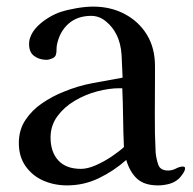

<svg xmlns="http://www.w3.org/2000/svg" viewBox="-20 -561 584 581"><path d="M355 -116Q353 -160 352.5 -205Q352 -250 350 -294H341Q310 -294 274 -284.5Q238 -275 206 -256Q174 -237 153.5 -209Q133 -181 133 -145Q133 -101 156.5 -75.5Q180 -50 225 -50Q245 -50 270 -61Q295 -72 318 -87.5Q341 -103 355 -116ZM540 -52Q540 -45 533.5 -35.5Q527 -26 522 -21Q509 -9 492 -4.5Q475 0 458 0Q417 0 395 -20Q373 -40 362 -77Q325 -44 279.5 -22Q234 0 183 0Q144 0 111 -14.5Q78 -29 57.5 -58Q37 -87 37 -128Q37 -168 57 -198Q77 -228 108 -249Q139 -270 172 -283Q215 -301 260.5 -309.5Q306 -318 351 -326Q350 -356 348 -393Q346 -430 332 -457Q322 -478 301.5 -495.5Q281 -513 256 -513Q214 -513 187 -489Q160 -465 152 -424Q151 -417 151 -409Q151 -401 149 -395Q147 -388 137.5 -384Q128 -380 121 -380Q99 -380 83.5 -391.5Q68 -403 68 -427Q68 -440 72 -449Q78 -466 93.5 -481.5Q109 -497 128.5 -508.5Q148 -520 164 -525Q186 -532 213 -536.5Q240 -541 262 -541Q315 -541 357.5 -518.5Q400 -496 424.5 -456Q449 -416 449 -361V-330Q449 -272 448.5 -214.5Q448 -157 451 -99Q453 -80 459 -62.5Q465 -45 489 -45Q501 -45 512.5 -51Q524 -57 533 -57Q540 -57 540 -52Z"/></svg>

Font: Kaisei Opti Medium
Style: Regular
Weight: 500
Designer: Font-Kai, 金井和夫
Foundry: KAZUO KANAI
Version: Version 5.003